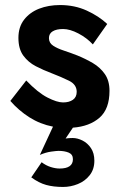

<svg xmlns="http://www.w3.org/2000/svg" viewBox="-20 -491 479 761"><path d="M84 -172Q130 -124 168 -104.5Q206 -85 230 -85Q254 -85 269 -95.5Q284 -106 284 -127Q284 -156 253.5 -171Q223 -186 184 -201Q152 -213 122 -228.5Q92 -244 72.5 -270.5Q53 -297 53 -341Q53 -384 75.5 -413Q98 -442 135 -456.5Q172 -471 218 -471Q276 -471 324 -449Q372 -427 405 -396L348 -315Q324 -341 290.5 -358.5Q257 -376 230 -376Q204 -376 189 -367Q174 -358 174 -340Q174 -321 190.5 -310Q207 -299 233 -290.5Q259 -282 287 -271Q319 -258 348 -241Q377 -224 395.5 -197.5Q414 -171 414 -131Q414 -59 374.5 -24.5Q335 10 269 15L240 58Q247 57 253.5 56.5Q260 56 268 56Q287 56 307 66Q327 76 340.5 96Q354 116 354 146Q354 180 335.5 203.5Q317 227 288.5 238.5Q260 250 230 250Q192 250 163 242Q134 234 104 212L145 152Q162 165 181 171Q200 177 216 177Q269 177 269 140Q269 121 252.5 114Q236 107 212 107Q204 107 182.5 110Q161 113 138 123L190 11Q139 1 96.5 -26Q54 -53 21 -91Z"/></svg>

Font: Von Semi
Style: Regular
Weight: 600
Version: Version 4.000; ttfautohint (v1.8.4.7-5d5b)